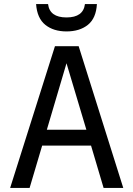

<svg xmlns="http://www.w3.org/2000/svg" viewBox="-20 -927 658 947"><path d="M491 0 429 -209H188L126 0H30L251 -699H368L588 0ZM211 -287H406L308 -615ZM158 -907H217Q225 -841 308 -841Q391 -841 399 -907H458Q454 -837 413.5 -804.5Q373 -772 308 -772Q244 -772 203.5 -804.5Q163 -837 158 -907Z"/></svg>

Font: Fragment Mono SC
Style: Regular
Weight: 400
Monospace: yes
Designer: Wei Huang based on Nimbus Sans by URW Studio, based on Helvetica by Max Miedinger.
Foundry: Wei Huang
Version: Version 1.012; ttfautohint (v1.8.4.7-5d5b)